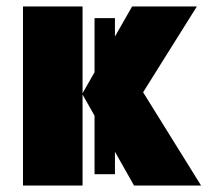

<svg xmlns="http://www.w3.org/2000/svg" viewBox="-20 -573 646 593"><path d="M335 -517V-35H272V-517ZM388 -553H588L422 -288L601 0H394L235 -281V0H51V-553H235V-285Z"/></svg>

Font: Noto Sans Display SemiCondensed Black
Style: Regular
Weight: 900
Width: 4
Designer: Monotype Design Team
Foundry: Monotype Imaging Inc.
Version: Version 1.900